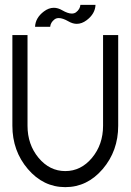

<svg xmlns="http://www.w3.org/2000/svg" viewBox="-20 -770 540 794"><path d="M31.2 -250V-625H93.8V-250Q93.8 -172.4 139.4 -117.4Q185.1 -62.5 250 -62.5Q314.9 -62.5 360.6 -117.4Q406.2 -172.4 406.2 -250V-625H468.8V-250Q468.8 -146 404.8 -71Q340.8 3.9 250 3.9Q159.2 3.9 95.2 -71Q31.2 -146 31.2 -250ZM187.5 -659.2H125Q126.5 -696.3 161.6 -722.7Q181.6 -737.8 202.6 -737.8Q219.7 -737.8 237.3 -727.5Q260.7 -713.9 276.9 -713.9Q287.1 -713.9 294.4 -719.2Q311 -731.9 312.5 -750H375Q373.5 -712.9 338.4 -686.5Q318.4 -671.4 297.4 -671.4Q280.8 -671.4 263.2 -681.6Q239.3 -695.3 223.1 -695.3Q212.9 -695.3 205.6 -689.9Q189 -677.2 187.5 -659.2Z"/></svg>

Font: Juliett
Style: Regular
Weight: 400
Designer: GGBotNet
Foundry: GGBotNet
Version: 0.60